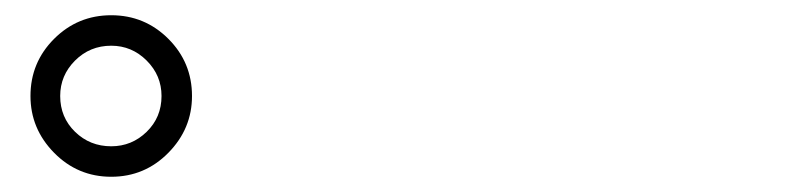

<svg xmlns="http://www.w3.org/2000/svg" viewBox="-20 -869 1040 252"><path d="M126 -637Q82 -637 51 -668.5Q20 -700 20 -743Q20 -787 51 -818Q82 -849 126 -849Q170 -849 201 -818Q232 -787 232 -743Q232 -700 201 -668.5Q170 -637 126 -637ZM126 -677Q153 -677 172.5 -696Q192 -715 192 -743Q192 -770 172.5 -789.5Q153 -809 126 -809Q98 -809 78.5 -789.5Q59 -770 59 -743Q59 -715 78.5 -696Q98 -677 126 -677Z"/></svg>

Font: Kiwi Maru
Style: Regular
Weight: 400
Designer: Hiroki-Chan
Version: Version 1.100